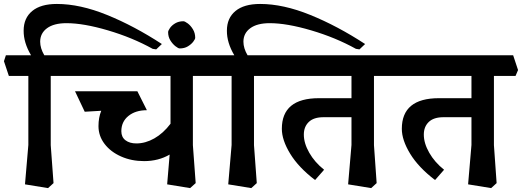

<svg xmlns="http://www.w3.org/2000/svg" viewBox="-45 -922 2653 976"><path d="M777.8 -698.2 749 -670.9 731 -673.8Q627.9 -731 503.9 -767.6Q379.9 -804.2 293 -804.2Q229 -804.2 194.1 -778.6Q159.2 -752.9 159.2 -710Q159.2 -676.8 180.2 -641.1H311L335.9 -565.9L323.2 -536.1H212.9V-184.1L227.1 8.8L199.2 34.2L82 15.1L99.1 -185.1V-536.1H0L-24.9 -610.8L-15.1 -641.1H112.8Q74.7 -705.1 75.2 -766.1Q75.2 -830.1 118.7 -866Q162.1 -901.9 244.1 -901.9Q361.8 -901.9 499.5 -845.9Q637.2 -790 777.8 -698.2Z M935.5 -184.1 949.7 8.8 921.4 34.2 804.7 15.1 817.4 -136.2Q760.3 -103 687.5 -103Q623.5 -103 570.6 -126.5Q517.6 -149.9 486.6 -190.4Q455.6 -231 455.6 -280.8Q455.6 -324.7 469.7 -358.9Q439.9 -357.9 385.7 -354L336.4 -458H653.3L701.7 -361.8Q643.6 -361.8 607.7 -332.5Q571.8 -303.2 571.8 -254.9Q571.8 -225.1 592.8 -209Q613.8 -192.9 648.4 -192.9Q694.3 -192.9 739.5 -218.5Q784.7 -244.1 821.8 -293V-536.1H305.7L280.8 -610.8L290.5 -641.1H1033.7L1058.6 -565.9L1045.4 -536.1H935.5Z M947.3 -730Q947.3 -723.1 937.3 -710Q927.2 -696.8 909.9 -686.3Q892.6 -675.8 868.2 -675.8Q861.3 -675.8 846.9 -687Q832.5 -698.2 821 -716.6Q809.6 -734.9 809.6 -758.8Q809.6 -765.6 818.8 -779.3Q828.1 -793 845.7 -803.5Q863.3 -814 887.2 -814Q894.5 -814 909.4 -803Q924.3 -792 935.8 -772.9Q947.3 -753.9 947.3 -730Z M1811 -698.2 1782.2 -670.9 1764.2 -673.8Q1661.1 -731 1537.1 -767.6Q1413.1 -804.2 1326.2 -804.2Q1262.2 -804.2 1227.3 -778.6Q1192.4 -752.9 1192.4 -710Q1192.4 -676.8 1213.4 -641.1H1344.2L1369.1 -565.9L1356.4 -536.1H1246.1V-184.1L1260.3 8.8L1232.4 34.2L1115.2 15.1L1132.3 -185.1V-536.1H1033.2L1008.3 -610.8L1018.1 -641.1H1146Q1107.9 -705.1 1108.4 -766.1Q1108.4 -830.1 1151.9 -866Q1195.3 -901.9 1277.3 -901.9Q1395 -901.9 1532.7 -845.9Q1670.4 -790 1811 -698.2Z M1856 -184.1 1869.6 8.8 1841.8 34.2 1724.6 15.1 1741.7 -185.1V-326.2H1599.6Q1549.8 -326.2 1524.7 -302Q1499.5 -277.8 1499.5 -237.8Q1499.5 -193.8 1527.1 -145.5Q1554.7 -97.2 1602.5 -59.1L1556.6 -6.8Q1472.7 -70.8 1430.2 -140.4Q1387.7 -210 1387.7 -267.1Q1387.7 -422.9 1576.7 -422.9H1741.7V-536.1H1338.9L1314 -610.8L1323.7 -641.1H1953.6L1978.5 -565.9L1965.8 -536.1H1856Z M2465.8 -184.1 2479.5 8.8 2451.7 34.2 2334.5 15.1 2351.6 -185.1V-326.2H2209.5Q2159.7 -326.2 2134.5 -302Q2109.4 -277.8 2109.4 -237.8Q2109.4 -193.8 2137 -145.5Q2164.6 -97.2 2212.4 -59.1L2166.5 -6.8Q2082.5 -70.8 2040 -140.4Q1997.6 -210 1997.6 -267.1Q1997.6 -422.9 2186.5 -422.9H2351.6V-536.1H1948.7L1923.8 -610.8L1933.6 -641.1H2563.5L2588.4 -565.9L2575.7 -536.1H2465.8Z"/></svg>

Font: Sura
Style: Bold
Weight: 700
Designer: Carolina Giovagnoli
Foundry: Huerta Tipografica
Version: Version 1.002;PS 001.002;hotconv 1.0.70;makeotf.lib2.5.58329